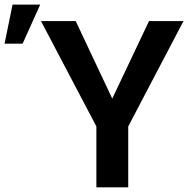

<svg xmlns="http://www.w3.org/2000/svg" viewBox="-124 -801 808 821"><path d="M199.7 -710.9 356 -379.4 513.2 -710.9H660.6L424.3 -260.3V0H288.1V-260.3L51.3 -710.9ZM-104.5 -614.3 -70.3 -781.2H47.9L-27.3 -614.3Z"/></svg>

Font: Roboto SemiBold
Style: Regular
Weight: 600
Designer: Christian Robertson
Foundry: Google
Version: Version 3.009; 2024